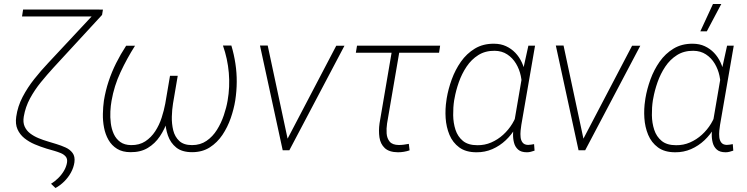

<svg xmlns="http://www.w3.org/2000/svg" viewBox="-20 -759 3776 970"><path d="M475.1 -710.4H500L495.6 -683.6L250 -417Q217.8 -381.8 186.5 -343.5Q155.3 -305.2 131.8 -262Q108.4 -218.8 100.1 -169.9Q95.2 -140.6 104.5 -119.9Q113.8 -99.1 132.3 -85Q150.9 -70.8 174.6 -61Q198.2 -51.3 221.7 -44.4L265.1 -31.2Q289.1 -23.9 311.3 -13.9Q333.5 -3.9 346.7 13.9Q359.9 31.7 356 61Q352.1 87.9 338.4 112.8Q324.7 137.7 304.2 158Q283.7 178.2 260.3 190.9L237.8 169.4Q256.3 158.2 273.4 141.6Q290.5 125 302.5 105Q314.5 85 318.4 63.5Q321.8 43.5 312 32Q302.2 20.5 286.4 14.2Q270.5 7.8 255.4 3.4L214.8 -8.3Q184.6 -17.6 155.3 -30Q126 -42.5 103 -61Q80.1 -79.6 68.4 -106Q56.6 -132.3 62 -169.4Q69.3 -221.7 94.2 -269.3Q119.1 -316.9 153.1 -359.6Q187 -402.3 222.2 -439.5ZM96.7 -710.9H481.9L476.1 -675.8H91.3Z M1106.4 -528.8H1148.9Q1162.6 -482.9 1169.4 -437Q1176.3 -391.1 1176 -345.2Q1175.8 -299.3 1168.5 -251.5Q1161.6 -208.5 1145.8 -162.6Q1129.9 -116.7 1103.8 -77.6Q1077.6 -38.6 1039.8 -14.4Q1002 9.8 950.7 9.8Q899.4 9.8 870.4 -13.7Q841.3 -37.1 828.4 -74.2Q815.4 -111.3 814.7 -154.3Q814 -197.3 820.3 -236.3L843.8 -376H877.9L854 -235.4Q849.1 -205.6 848.1 -169.4Q847.2 -133.3 855.2 -100.6Q863.3 -67.9 885.7 -46.9Q908.2 -25.9 950.2 -25.9Q992.2 -25.9 1023.4 -47.4Q1054.7 -68.8 1076.2 -103.3Q1097.7 -137.7 1110.8 -176.8Q1124 -215.8 1129.9 -250.5Q1142.1 -320.3 1136 -391.1Q1129.9 -461.9 1106.4 -528.8ZM617.2 -527.8H662.1Q621.1 -463.4 588.9 -394.3Q556.6 -325.2 543.5 -249.5Q539.1 -225.6 537.6 -196Q536.1 -166.5 539.8 -136.7Q543.5 -106.9 554.9 -82Q566.4 -57.1 587.6 -41.7Q608.9 -26.4 642.1 -25.9Q684.1 -25.4 713.9 -44.9Q743.7 -64.5 764.2 -95.9Q784.7 -127.4 796.6 -164.3Q808.6 -201.2 814.9 -235.4L838.9 -376H872.1L849.1 -236.3Q841.8 -193.8 826.9 -150.1Q812 -106.4 787.6 -70.1Q763.2 -33.7 726.8 -11.7Q690.4 10.3 639.6 9.8Q598.6 9.8 571.3 -7.3Q543.9 -24.4 528.1 -52.2Q512.2 -80.1 505.6 -114.3Q499 -148.4 499.8 -183.8Q500.5 -219.2 504.9 -250.5Q513.2 -301.3 528.8 -348.4Q544.4 -395.5 566.9 -440.4Q589.4 -485.4 617.2 -527.8Z M1424.3 -42 1678.7 -527.8H1720.2L1441.9 0H1409.2ZM1332.5 -528.8 1437 -39.6 1439 0H1408.2L1293.5 -528.8Z M2203.6 -528.3 2198.2 -492.7H1777.8L1783.7 -528.3ZM1964.4 -528.3H2002.9L1935.5 -135.3Q1931.6 -109.4 1933.3 -84.7Q1935.1 -60.1 1948.7 -43.5Q1962.4 -26.9 1994.6 -26.4Q2007.3 -26.4 2020 -28.1Q2032.7 -29.8 2045.4 -32.2L2049.3 0.5Q2035.2 5.4 2020.5 7.8Q2005.9 10.3 1990.2 10.3Q1945.8 9.8 1923.8 -11Q1901.9 -31.7 1897 -64.9Q1892.1 -98.1 1897.5 -136.2Z M2235.4 -252 2236.8 -262.2Q2244.6 -309.1 2262.2 -357.7Q2279.8 -406.2 2308.6 -447.3Q2337.4 -488.3 2378.9 -513.4Q2420.4 -538.6 2475.6 -538.1Q2509.8 -538.1 2536.6 -525.6Q2563.5 -513.2 2583.5 -492.2Q2603.5 -471.2 2616.2 -443.8Q2628.9 -416.5 2634.5 -386Q2640.1 -355.5 2638.2 -324.7L2615.7 -190.4Q2606.4 -150.9 2585.7 -114.7Q2564.9 -78.6 2534.9 -50.3Q2504.9 -22 2467.3 -5.6Q2429.7 10.7 2387.2 10.3Q2333.5 10.3 2300.3 -14.2Q2267.1 -38.6 2250.7 -77.9Q2234.4 -117.2 2231.4 -162.8Q2228.5 -208.5 2235.4 -252ZM2276.4 -262.2 2274.4 -252Q2269 -216.8 2269.5 -177.2Q2270 -137.7 2281.2 -103.3Q2292.5 -68.8 2318.8 -47.1Q2345.2 -25.4 2391.6 -25.4Q2428.7 -24.9 2461.9 -39.3Q2495.1 -53.7 2522.2 -78.4Q2549.3 -103 2568.4 -134.5Q2587.4 -166 2596.7 -200.7L2615.7 -309.1Q2618.2 -341.8 2611.1 -375.5Q2604 -409.2 2586.9 -437.7Q2569.8 -466.3 2542.7 -484.1Q2515.6 -502 2479 -502.4Q2431.6 -502.9 2396.5 -480.7Q2361.3 -458.5 2337.2 -422.4Q2313 -386.2 2298.1 -343.8Q2283.2 -301.3 2276.4 -262.2ZM2649.4 -528.3H2683.1L2613.8 -127.9Q2611.8 -116.2 2610.1 -99.1Q2608.4 -82 2610.1 -65.7Q2611.8 -49.3 2620.6 -38.3Q2629.4 -27.3 2647.9 -26.9Q2655.8 -26.9 2663.1 -28.3Q2670.4 -29.8 2678.2 -30.8L2680.7 2Q2670.9 5.4 2661.6 7.8Q2652.3 10.3 2642.1 10.3Q2612.8 10.3 2597.7 -3.2Q2582.5 -16.6 2576.9 -37.8Q2571.3 -59.1 2572 -83Q2572.8 -106.9 2575.7 -128.4L2625.5 -419.4Z M2918.9 -42 3173.3 -527.8H3214.8L2936.5 0H2903.8ZM2827.1 -528.8 2931.6 -39.6 2933.6 0H2902.8L2788.1 -528.8Z M3239.3 -252 3240.7 -262.2Q3248.5 -309.1 3266.1 -357.7Q3283.7 -406.2 3312.5 -447.3Q3341.3 -488.3 3382.8 -513.4Q3424.3 -538.6 3479.5 -538.1Q3513.7 -538.1 3540.5 -525.6Q3567.4 -513.2 3587.4 -492.2Q3607.4 -471.2 3620.1 -443.8Q3632.8 -416.5 3638.4 -386Q3644 -355.5 3642.1 -324.7L3619.6 -190.4Q3610.4 -150.9 3589.6 -114.7Q3568.8 -78.6 3538.8 -50.3Q3508.8 -22 3471.2 -5.6Q3433.6 10.7 3391.1 10.3Q3337.4 10.3 3304.2 -14.2Q3271 -38.6 3254.6 -77.9Q3238.3 -117.2 3235.4 -162.8Q3232.4 -208.5 3239.3 -252ZM3280.3 -262.2 3278.3 -252Q3272.9 -216.8 3273.4 -177.2Q3273.9 -137.7 3285.2 -103.3Q3296.4 -68.8 3322.8 -47.1Q3349.1 -25.4 3395.5 -25.4Q3432.6 -24.9 3465.8 -39.3Q3499 -53.7 3526.1 -78.4Q3553.2 -103 3572.3 -134.5Q3591.3 -166 3600.6 -200.7L3619.6 -309.1Q3622.1 -341.8 3615 -375.5Q3607.9 -409.2 3590.8 -437.7Q3573.7 -466.3 3546.6 -484.1Q3519.5 -502 3482.9 -502.4Q3435.5 -502.9 3400.4 -480.7Q3365.2 -458.5 3341.1 -422.4Q3316.9 -386.2 3302 -343.8Q3287.1 -301.3 3280.3 -262.2ZM3653.3 -528.3H3687L3617.7 -127.9Q3615.7 -116.2 3614 -99.1Q3612.3 -82 3614 -65.7Q3615.7 -49.3 3624.5 -38.3Q3633.3 -27.3 3651.9 -26.9Q3659.7 -26.9 3667 -28.3Q3674.3 -29.8 3682.1 -30.8L3684.6 2Q3674.8 5.4 3665.5 7.8Q3656.2 10.3 3646 10.3Q3616.7 10.3 3601.6 -3.2Q3586.4 -16.6 3580.8 -37.8Q3575.2 -59.1 3575.9 -83Q3576.7 -106.9 3579.6 -128.4L3629.4 -419.4ZM3518.1 -600.6 3582 -738.8H3624L3550.8 -600.6Z"/></svg>

Font: Roboto ExtraLight
Style: Italic
Weight: 250
Designer: Christian Robertson
Foundry: Google
Version: Version 3.009; 2024